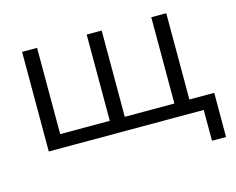

<svg xmlns="http://www.w3.org/2000/svg" viewBox="-91 -619 1112 903"><g transform="rotate(-15 465.0 -167.5)"><path d="M82 0V-485H155V-65H396.5V-485H469.5V-65H711V-485H784V-65H905V150H836.5V0Z"/></g></svg>

Font: Geologica ExtraLight
Style: Regular
Weight: 200
Designer: Sindre Bremnes, Frode Helland
Foundry: Monokrom Skriftforlag AS
Version: Version 1.010; ttfautohint (v1.8.4.7-5d5b);gftools[0.9.28]